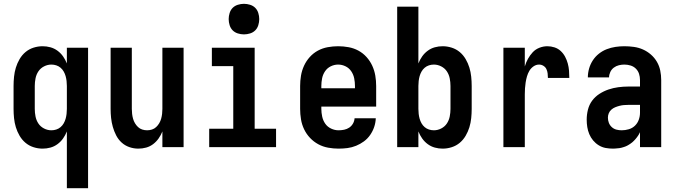

<svg xmlns="http://www.w3.org/2000/svg" viewBox="-20 -770 3540 1005"><path d="M330 215V-82Q322 -62 310 -45Q298 -28 281 -15.5Q264 -3 244 2.5Q224 8 203 8Q179 8 155.5 0.5Q132 -7 113.5 -22.5Q95 -38 82.5 -59.5Q70 -81 63 -104Q56 -127 53.5 -151.5Q51 -176 51 -200V-320Q51 -344 53.5 -368.5Q56 -393 63 -416Q70 -439 82.5 -460.5Q95 -482 113.5 -497.5Q132 -513 155.5 -520.5Q179 -528 203 -528Q224 -528 244 -522.5Q264 -517 281 -504.5Q298 -492 310 -475Q322 -458 330 -438V-520H441V215ZM249 -88Q262 -88 274.5 -92Q287 -96 297 -104.5Q307 -113 313.5 -124.5Q320 -136 323.5 -148.5Q327 -161 328.5 -174Q330 -187 330 -200V-320Q330 -333 328.5 -346Q327 -359 323.5 -371.5Q320 -384 313.5 -395.5Q307 -407 297 -415.5Q287 -424 274.5 -428Q262 -432 249 -432Q229 -432 210.5 -422.5Q192 -413 181 -396.5Q170 -380 166 -360Q162 -340 162 -320V-200Q162 -180 166 -160Q170 -140 181 -123.5Q192 -107 210.5 -97.5Q229 -88 249 -88Z M704 8Q680 8 657 0Q634 -8 616.5 -24Q599 -40 588 -61.5Q577 -83 570.5 -106Q564 -129 561.5 -152.5Q559 -176 559 -200V-520H670V-200Q670 -187 671.5 -174Q673 -161 676.5 -148.5Q680 -136 686.5 -125Q693 -114 702.5 -105Q712 -96 724.5 -92Q737 -88 750 -88Q763 -88 775.5 -92Q788 -96 797.5 -105Q807 -114 813.5 -125Q820 -136 823.5 -148.5Q827 -161 828.5 -174Q830 -187 830 -200V-520H941V0H830V-82Q822 -62 810 -45Q798 -28 781.5 -15.5Q765 -3 745 2.5Q725 8 704 8Z M1075 0V-96H1201V-424H1089V-520H1313V-96H1425V0ZM1257 -590Q1241 -590 1225 -595Q1209 -600 1198 -611Q1187 -622 1182 -638Q1177 -654 1177 -670Q1177 -686 1182 -702Q1187 -718 1198 -729Q1209 -740 1225 -745Q1241 -750 1257 -750Q1273 -750 1289 -745Q1305 -740 1316 -729Q1327 -718 1332 -702Q1337 -686 1337 -670Q1337 -654 1332 -638Q1327 -622 1316 -611Q1305 -600 1289 -595Q1273 -590 1257 -590Z M1752 8Q1725 8 1697.5 3Q1670 -2 1646 -15Q1622 -28 1603 -48Q1584 -68 1572 -93Q1560 -118 1555.5 -145.5Q1551 -173 1551 -200V-320Q1551 -347 1555.5 -374Q1560 -401 1571.5 -426Q1583 -451 1601.5 -471.5Q1620 -492 1644 -505Q1668 -518 1695.5 -523Q1723 -528 1750 -528Q1777 -528 1804.5 -523Q1832 -518 1856 -505Q1880 -492 1898.5 -471.5Q1917 -451 1928.5 -426Q1940 -401 1944.5 -374Q1949 -347 1949 -320V-212H1662V-200Q1662 -180 1666.5 -159.5Q1671 -139 1682.5 -122.5Q1694 -106 1713 -97Q1732 -88 1752 -88Q1767 -88 1781.5 -91Q1796 -94 1808 -102Q1820 -110 1827.5 -123Q1835 -136 1836 -151H1947Q1946 -127 1938.5 -105Q1931 -83 1917.5 -63.5Q1904 -44 1885 -30Q1866 -16 1844 -7Q1822 2 1799 5Q1776 8 1752 8ZM1662 -308H1838V-320Q1838 -340 1834 -360Q1830 -380 1818.5 -397Q1807 -414 1788.5 -423Q1770 -432 1750 -432Q1730 -432 1711.5 -423Q1693 -414 1681.5 -397Q1670 -380 1666 -360Q1662 -340 1662 -320Z M2297 8Q2276 8 2256 2.5Q2236 -3 2219 -15.5Q2202 -28 2190 -45Q2178 -62 2170 -82V0H2059V-735H2170V-438Q2178 -458 2190 -475Q2202 -492 2219 -504.5Q2236 -517 2256 -522.5Q2276 -528 2297 -528Q2321 -528 2344.5 -520.5Q2368 -513 2386.5 -497.5Q2405 -482 2417.5 -460.5Q2430 -439 2437 -416Q2444 -393 2446.5 -368.5Q2449 -344 2449 -320V-200Q2449 -176 2446.5 -151.5Q2444 -127 2437 -104Q2430 -81 2417.5 -59.5Q2405 -38 2386.5 -22.5Q2368 -7 2344.5 0.5Q2321 8 2297 8ZM2251 -88Q2271 -88 2289.5 -97.5Q2308 -107 2319 -123.5Q2330 -140 2334 -160Q2338 -180 2338 -200V-320Q2338 -340 2334 -360Q2330 -380 2319 -396.5Q2308 -413 2289.5 -422.5Q2271 -432 2251 -432Q2238 -432 2225.5 -428Q2213 -424 2203 -415.5Q2193 -407 2186.5 -395.5Q2180 -384 2176.5 -371.5Q2173 -359 2171.5 -346Q2170 -333 2170 -320V-200Q2170 -187 2171.5 -174Q2173 -161 2176.5 -148.5Q2180 -136 2186.5 -124.5Q2193 -113 2203 -104.5Q2213 -96 2225.5 -92Q2238 -88 2251 -88Z M2615 0V-520H2727V-422Q2733 -443 2743.5 -462Q2754 -481 2768.5 -496.5Q2783 -512 2803.5 -520Q2824 -528 2845 -528Q2864 -528 2882.5 -522Q2901 -516 2915 -503Q2929 -490 2938 -473Q2947 -456 2952 -437.5Q2957 -419 2958.5 -400Q2960 -381 2960 -362H2848Q2848 -374 2846.5 -386Q2845 -398 2840 -408.5Q2835 -419 2824.5 -425.5Q2814 -432 2802 -432Q2786 -432 2772.5 -422.5Q2759 -413 2751 -399.5Q2743 -386 2738.5 -370.5Q2734 -355 2731.5 -339Q2729 -323 2728 -307.5Q2727 -292 2727 -276V0Z M3189 8Q3169 8 3150 4.5Q3131 1 3114 -9.5Q3097 -20 3084.5 -35Q3072 -50 3064.5 -68Q3057 -86 3054 -105Q3051 -124 3051 -144Q3051 -170 3057.5 -196Q3064 -222 3079.5 -243Q3095 -264 3117.5 -278.5Q3140 -293 3165 -301.5Q3190 -310 3216.5 -313.5Q3243 -317 3269 -317H3330V-351Q3330 -368 3325 -383.5Q3320 -399 3308.5 -410.5Q3297 -422 3281 -427Q3265 -432 3248 -432Q3234 -432 3219.5 -428.5Q3205 -425 3193 -416Q3181 -407 3174.5 -393Q3168 -379 3168 -365H3057Q3057 -388 3063.5 -411Q3070 -434 3083 -454Q3096 -474 3115 -489Q3134 -504 3156 -512.5Q3178 -521 3201.5 -524.5Q3225 -528 3248 -528Q3273 -528 3298 -524.5Q3323 -521 3345.5 -511Q3368 -501 3387 -484.5Q3406 -468 3418.5 -446.5Q3431 -425 3436 -400.5Q3441 -376 3441 -351V0H3330V-78Q3325 -68 3323.5 -65.5Q3322 -63 3319 -58.5Q3316 -54 3312.5 -49.5Q3309 -45 3305.5 -41Q3302 -37 3298 -33Q3294 -29 3290 -25.5Q3286 -22 3281.5 -19Q3277 -16 3272.5 -13Q3268 -10 3263 -7.5Q3258 -5 3253 -3Q3248 -1 3242.5 0.5Q3237 2 3232 3.5Q3227 5 3221.5 5.5Q3216 6 3210.5 6.5Q3205 7 3199.5 7.5Q3194 8 3189 8ZM3234 -88Q3253 -88 3271.5 -93.5Q3290 -99 3303.5 -112Q3317 -125 3323.5 -143Q3330 -161 3330 -180V-221H3269Q3257 -221 3245.5 -220Q3234 -219 3222.5 -216Q3211 -213 3200 -208.5Q3189 -204 3180 -196Q3171 -188 3166.5 -177Q3162 -166 3162 -154Q3162 -140 3167 -127Q3172 -114 3182.5 -104.5Q3193 -95 3206.5 -91.5Q3220 -88 3234 -88Z"/></svg>

Font: Iosevka Web
Style: Bold
Weight: 700
Monospace: yes
Designer: Belleve Invis
Foundry: Belleve Invis
Version: Version 28.0.3; ttfautohint (v1.8.3)